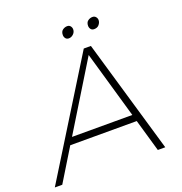

<svg xmlns="http://www.w3.org/2000/svg" viewBox="-179 -984 1055 1114"><g transform="rotate(-20 348.5 -427.5)"><path d="M652 0H606L548.5 -199.5H138L16 0H-30L403.5 -700H447.5ZM536.5 -241.5 417.5 -655 164 -241.5ZM343 -785Q330 -785 323 -794Q316 -803 316 -815Q316 -836 329 -845.5Q342 -855 357 -855Q370 -855 377 -846Q384 -837 384 -826Q384 -809 371.2 -797Q358.5 -785 343 -785ZM499 -785Q486 -785 479 -794Q472 -803 472 -815Q472 -836 485 -845.5Q498 -855 513 -855Q526 -855 533.5 -846Q541 -837 541 -826Q541 -811.5 530.2 -798.2Q519.5 -785 499 -785Z"/></g></svg>

Font: Argentum Sans ExtraLight
Style: Italic
Weight: 200
Italic angle: -11°
Designer: Julieta Ulanovsky (font), Cristiano Sobral (main changes and remaster)
Foundry: Julieta Ulanovsky (font), Cristiano Sobral (main changes and remaster)
Version: Version 2.007;June 15, 2022;FontCreator 14.0.0.2814 64-bit; 